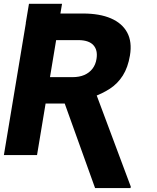

<svg xmlns="http://www.w3.org/2000/svg" viewBox="-21 -797 809 987"><path d="M111.3 -677.7 127.9 -777.3H297.9L281.2 -677.7ZM120.1 -727.5H405.8Q491.2 -727.5 549.1 -702.6Q606.9 -677.7 632.8 -629.9Q658.7 -582 647 -511.7Q636.7 -450.2 610.4 -408.7Q584 -367.2 544.4 -341.3Q504.9 -315.4 454.6 -297.9L392.6 -264.6H152.3L173.3 -400.4H351.6Q386.7 -400.4 412.6 -411.6Q438.5 -422.9 454.6 -444.1Q470.7 -465.3 475.1 -494.1Q482.4 -539.1 459.2 -564.7Q436 -590.3 383.3 -590.8H267.6L169.4 0H-1ZM467.8 169.9 293.5 -315.4H472.7L651.4 162.6L649.9 169.9Z"/></svg>

Font: Inter 20pt ExtraBold
Style: Italic
Weight: 800
Italic angle: -9.3988°
Version: Version 4.001;git-66647c0bb